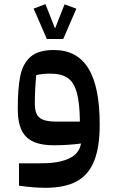

<svg xmlns="http://www.w3.org/2000/svg" viewBox="-20 -687 559 928"><path d="M71.8 102.5V210.4C118.7 217.3 161.1 220.7 199.7 220.7C261.7 220.7 311.5 210.4 350.1 189.9C426.3 148.9 461.9 62 461.9 -85C461.9 -329.1 389.6 -445.3 239.7 -445.3C189.9 -445.3 152.3 -434.1 127.4 -412.1C102.5 -390.1 85.9 -359.4 78.1 -319.8C69.8 -280.3 65.9 -227.1 65.9 -161.1C65.9 -36.6 114.7 15.1 241.2 15.1C284.7 15.1 328.1 12.2 371.6 6.8C366.2 35.6 351.6 56.6 328.6 70.8C281.7 98.6 229.5 102.5 161.6 102.5ZM148.4 -188C148.4 -233.4 150.9 -278.8 155.3 -324.2C182.1 -329.6 198.2 -331.1 223.1 -331.1C258.8 -331.1 287.1 -324.2 307.1 -310.1C347.7 -282.2 364.7 -219.7 366.2 -99.1H255.9C227.1 -99.1 205.6 -102.1 190.4 -107.4C160.2 -118.2 148.4 -141.1 148.4 -188ZM142.6 -645.5 206.5 -498.5H285.6L349.1 -645L292 -666L246.1 -549.3L199.7 -667Z"/></svg>

Font: SG Kara
Style: Regular
Weight: 400
Designer: Damoon Khanjanzadeh
Version: Version 1.000